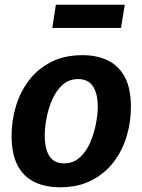

<svg xmlns="http://www.w3.org/2000/svg" viewBox="-20 -779 601 811"><path d="M329 -546Q389 -546 435 -524Q481 -502 507 -454Q533 -406 533 -327Q533 -264 515 -203.5Q497 -143 460 -94.5Q423 -46 366.5 -17Q310 12 233 12Q172 12 126 -10Q80 -32 54.5 -80Q29 -128 29 -206Q29 -269 47 -329.5Q65 -390 102 -439Q139 -488 195.5 -517Q252 -546 329 -546ZM310 -445Q271 -445 244 -420.5Q217 -396 200.5 -358Q184 -320 176.5 -279.5Q169 -239 169 -206Q169 -151 188.5 -120Q208 -89 251 -89Q289 -89 316.5 -113.5Q344 -138 360.5 -176Q377 -214 385 -255Q393 -296 393 -329Q393 -383 373 -414Q353 -445 310 -445ZM507 -759 491 -661H201L216 -759Z"/></svg>

Font: Bitter
Style: Bold Italic
Weight: 700
Italic angle: -9°
Designer: Sol Matas, and Bitter project Authors
Foundry: Sol Matas
Version: Version 2.001